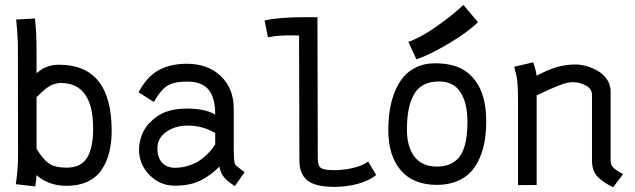

<svg xmlns="http://www.w3.org/2000/svg" viewBox="-20 -766 2628 795"><path d="M365.7 -233.4Q365.7 -422.4 231.4 -422.4Q223.1 -422.4 215.1 -420.4Q207 -418.5 200.9 -416.7Q194.8 -415 186.5 -409.9Q178.2 -404.8 174.6 -402.6Q170.9 -400.4 162.1 -392.6Q153.3 -384.8 151.6 -383.3Q149.9 -381.8 140.6 -372.6L131.3 -363.3V-149.9Q159.2 -105 183.6 -88.4Q208 -71.8 255.9 -71.8Q315.4 -71.8 340.6 -113Q365.7 -154.3 365.7 -233.4ZM442.4 -224.1Q442.4 -173.8 431.9 -133.3Q421.4 -92.8 399.7 -61.5Q377.9 -30.3 341.6 -13.4Q305.2 3.4 255.9 3.4Q181.2 3.4 131.3 -41Q130.9 -26.4 126 5.9L45.4 -3.4Q54.7 -64.5 54.7 -118.7V-130.4Q54.7 -189.5 54.4 -342Q54.2 -494.6 54.2 -564.9Q54.2 -613.8 46.9 -685.1L124.5 -689.5Q131.3 -633.8 131.3 -562.5V-463.4Q147.9 -475.6 156 -481Q164.1 -486.3 182.9 -492.2Q201.7 -498 224.6 -498Q442.4 -498 442.4 -224.1Z M631.8 -151.9Q631.8 -113.8 651.1 -92.5Q670.4 -71.3 704.6 -71.3Q733.4 -71.3 760 -79.8Q786.6 -88.4 803.7 -99.4Q820.8 -110.4 836.7 -126Q852.5 -141.6 858.9 -150.1Q865.2 -158.7 871.1 -168.5V-214.8Q820.3 -246.1 756.3 -246.1Q704.6 -245.6 668.2 -219.7Q631.8 -193.8 631.8 -151.9ZM947.8 -155.3Q947.8 -92.8 954.1 -84.5Q957 -80.6 963.1 -75.7Q969.2 -70.8 978.8 -63.7Q988.3 -56.6 992.7 -53.2L952.1 4.9Q948.7 2 937.3 -5.9Q925.8 -13.7 920.9 -18.3Q916 -22.9 908.2 -31.5Q900.4 -40 895.8 -51Q891.1 -62 888.7 -76.2Q871.1 -59.1 856.7 -47.9Q842.3 -36.6 819.3 -23.4Q796.4 -10.3 767.6 -3.7Q738.8 2.9 704.6 2.9Q642.6 2.9 599.1 -41.3Q555.7 -85.4 555.7 -147Q555.7 -175.8 566.9 -205.8Q578.1 -235.8 599.1 -257.3Q631.8 -290.5 668.5 -303.5Q705.1 -316.4 752.4 -316.4Q830.6 -316.4 871.1 -291.5Q871.1 -361.8 843.5 -395Q815.9 -428.2 754.4 -428.2Q702.1 -428.2 674.1 -411.6Q646 -395 617.2 -343.8L553.7 -383.8Q587.4 -447.8 636 -474.9Q684.6 -502 753.4 -502Q841.3 -502 894.5 -450.7Q947.8 -399.4 947.8 -316.4Z M1237.8 -694.8H1294.4Q1294.4 -694.8 1295.9 -103.5Q1297.4 -75.7 1312 -68.6Q1326.7 -61.5 1364.7 -61.5Q1402.8 -61.5 1441.9 -70.6Q1481 -79.6 1504.4 -97.2L1537.6 -41.5Q1507.8 -17.1 1460.9 -4.6Q1414.1 7.8 1365.2 7.8Q1299.3 7.8 1265.1 -10.7Q1219.7 -35.6 1219.7 -101.6L1218.3 -619.1Q1214.8 -619.1 1202.6 -619.4Q1190.4 -619.6 1182.1 -619.6Q1125.5 -619.6 1089.4 -611.3L1075.7 -681.2Q1134.8 -694.8 1237.8 -694.8Z M1670.9 -592.8Q1719.2 -608.9 1785.2 -654.8Q1851.1 -700.7 1898.9 -745.6L1959 -674.3Q1919.4 -634.3 1838.9 -586.2Q1758.3 -538.1 1704.1 -520.5ZM1872.1 -105Q1915.5 -146 1915.5 -258.8Q1915.5 -258.8 1915.5 -267.6Q1914.6 -340.8 1886.2 -384.8Q1857.9 -428.7 1796.9 -428.7Q1759.8 -428.7 1733.6 -414.6Q1707.5 -400.4 1692.9 -373Q1678.2 -345.7 1671.6 -310.8Q1665 -275.9 1665 -229Q1665 -156.7 1696.8 -116.5Q1728.5 -76.2 1789.1 -76.2Q1816.9 -76.7 1835.2 -83Q1853.5 -89.4 1872.1 -105ZM1788.1 -0.5Q1690.4 -1 1639.2 -61.3Q1587.9 -121.6 1587.9 -226.6Q1587.9 -271 1594 -310.3Q1600.1 -349.6 1614.5 -385.5Q1628.9 -421.4 1650.6 -447.3Q1672.4 -473.1 1705.6 -488.5Q1738.8 -503.9 1780.3 -503.9Q1850.6 -503.9 1894.3 -479.7Q1938 -455.6 1964.4 -405.8Q1993.2 -350.1 1993.2 -265.1Q1993.2 -221.2 1987.1 -183.8Q1981 -146.5 1966.3 -112.1Q1951.7 -77.6 1929 -53.5Q1906.2 -29.3 1870.6 -14.9Q1835 -0.5 1789.1 -0.5Z M2202.1 -452.6Q2249.5 -477.5 2286.1 -488.3Q2322.8 -499 2362.3 -499Q2385.3 -499 2410.2 -491.7Q2435.1 -484.4 2457.3 -471.2Q2479.5 -458 2493.9 -436.3Q2508.3 -414.6 2508.3 -388.7V-103Q2508.3 -92.3 2511.5 -84Q2514.6 -75.7 2522.9 -68.8Q2531.2 -62 2536.4 -58.6Q2541.5 -55.2 2554.7 -48.3Q2556.2 -47.4 2556.6 -47.1Q2557.1 -46.9 2558.1 -46.4Q2559.1 -45.9 2560.1 -45.4L2519 9.3Q2499 -0.5 2486.6 -8.3Q2474.1 -16.1 2459.7 -29.1Q2445.3 -42 2438.2 -59.6Q2431.2 -77.1 2431.2 -99.6V-373.5Q2431.2 -398.4 2405.5 -412.1Q2379.9 -425.8 2351.6 -425.8Q2329.6 -425.8 2295.9 -412.8Q2262.2 -399.9 2202.1 -371.1V0L2125 0.5V-344.2Q2125 -386.7 2123.3 -411.9Q2121.6 -437 2119.1 -449.2Q2116.7 -461.4 2109.4 -489.7L2187.5 -507.8Q2196.8 -485.4 2202.1 -452.6Z"/></svg>

Font: FantasqueSansM Nerd Font
Style: Regular
Weight: 400
Monospace: yes
Designer: Jany Belluz
Version: Version 1.8.0 ; ttfautohint (v1.8.2);Nerd Fonts 3.4.0